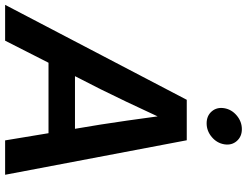

<svg xmlns="http://www.w3.org/2000/svg" viewBox="-166 -858 988 769"><g transform="rotate(90 328.5 -474.0)"><path d="M-36.1 0 344.2 -727.5H506.3L644.5 0H506.8L478 -173.8H195.8L107.4 0ZM249.5 -279.8H460.4L443.4 -382.3Q435.5 -432.6 427.7 -487.3Q419.9 -542 410.6 -610.8Q378.9 -542 352.8 -487.3Q326.7 -432.6 301.8 -382.3ZM438.5 -807.1Q408.2 -807.1 390.6 -827.6Q373 -848.1 377.9 -877.9Q382.8 -907.2 407.2 -927.7Q431.6 -948.2 461.9 -948.2Q491.7 -948.2 509.5 -927.7Q527.3 -907.2 522.5 -877.9Q517.6 -848.1 493.2 -827.6Q468.8 -807.1 438.5 -807.1Z"/></g></svg>

Font: Inter Display SemiBold
Style: Italic
Weight: 600
Italic angle: -9.39999°
Designer: Rasmus Andersson
Foundry: rsms
Version: Version 4.000;git-a52131595